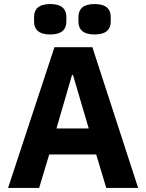

<svg xmlns="http://www.w3.org/2000/svg" viewBox="-20 -932 725 952"><path d="M507 0 457 -166H224L174 0H20L250 -698H438L665 0ZM342 -560H337L260 -295H420ZM229 -761C169 -761 149 -789 149 -824V-849C149 -884 169 -912 229 -912C289 -912 309 -884 309 -849V-824C309 -789 289 -761 229 -761ZM449 -761C389 -761 369 -789 369 -824V-849C369 -884 389 -912 449 -912C509 -912 529 -884 529 -849V-824C529 -789 509 -761 449 -761Z"/></svg>

Font: Plexus Sans Bold
Style: Regular
Weight: 700
Version: Version 2.001;PS 002.001;hotconv 1.0.70;makeotf.lib2.5.58329